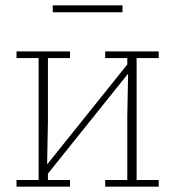

<svg xmlns="http://www.w3.org/2000/svg" viewBox="-20 -701 658 721"><path d="M42 -25H125V-483H42V-508H243V-483H160V-246L157 -86H159L458 -459V-483H375V-508H576V-483H493V-25H576V0H375V-25H458V-262L461 -422H459L160 -49V-25H243V0H42ZM178 -681H440V-655H178Z"/></svg>

Font: IBM Plex Serif ExtraLight
Style: Regular
Weight: 200
Designer: Mike Abbink, Paul van der Laan, Pieter van Rosmalen
Foundry: Bold Monday
Version: Version 2.5